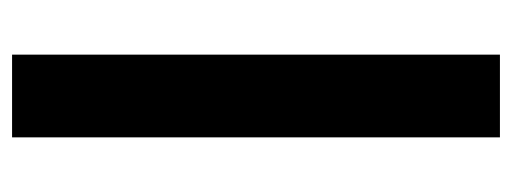

<svg xmlns="http://www.w3.org/2000/svg" viewBox="-285 -563 848 318"><g transform="rotate(90 139.0 -404.0)"><path d="M70.5 0V-808H207.5V0Z"/></g></svg>

Font: Encode Sans SmExp SmBold
Style: Regular
Weight: 600
Width: 6
Designer: Multiple Designers
Foundry: Impallari Type
Version: Version 3.002; ttfautohint (v1.8.3) -l 8 -r 50 -G 200 -x 14 